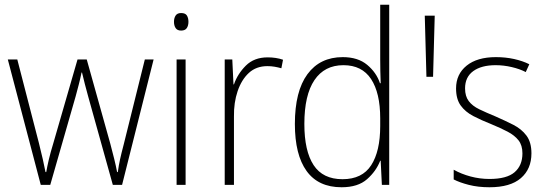

<svg xmlns="http://www.w3.org/2000/svg" viewBox="-20 -780 2304 810"><path d="M352 -373Q337 -427 326 -474H324Q319 -449 312.5 -424Q306 -399 299 -373L192 0H152L13 -529H53L144 -177Q154 -137 160.5 -108.5Q167 -80 172 -54H175Q179 -77 186 -107Q193 -137 205 -176L307 -529H346L445 -175Q454 -141 461.5 -111Q469 -81 474 -54H477Q481 -83 486.5 -108Q492 -133 502 -171L591 -529H628L495 0H456Z M744 -725Q762 -725 768.5 -714.5Q775 -704 775 -688Q775 -672 768 -661.5Q761 -651 744 -651Q728 -651 721 -661.5Q714 -672 714 -688Q714 -704 721 -714.5Q728 -725 744 -725ZM763 -529V0H725V-529Z M1109 -538Q1145 -538 1174 -528L1167 -492Q1153 -496 1138.5 -498.5Q1124 -501 1108 -501Q1061 -501 1030 -472.5Q999 -444 982.5 -395.5Q966 -347 967 -288V0H928V-529H960L965 -424H967Q982 -468 1017 -503Q1052 -538 1109 -538Z M1421 10Q1323 10 1273.5 -58.5Q1224 -127 1224 -257Q1224 -395 1277 -467Q1330 -539 1426 -539Q1490 -539 1529 -506.5Q1568 -474 1583 -429H1586Q1584 -481 1584 -530V-760H1622V0H1591L1586 -102H1584Q1567 -58 1528.5 -24Q1490 10 1421 10ZM1425 -24Q1508 -24 1546 -83Q1584 -142 1584 -248V-281Q1584 -388 1545.5 -446.5Q1507 -505 1429 -505Q1349 -505 1306.5 -442Q1264 -379 1264 -257Q1264 -143 1303 -83.5Q1342 -24 1425 -24Z M1779 -456 1772 -714H1814L1807 -456Z M2222 -133Q2222 -67 2177.5 -28.5Q2133 10 2045 10Q1997 10 1958 0Q1919 -10 1894 -23V-64Q1926 -46 1965 -35.5Q2004 -25 2045 -25Q2118 -25 2151 -53.5Q2184 -82 2184 -133Q2184 -167 2167.5 -188Q2151 -209 2121.5 -224.5Q2092 -240 2053 -256Q2010 -273 1976.5 -290.5Q1943 -308 1923.5 -335Q1904 -362 1904 -407Q1904 -467 1948.5 -503Q1993 -539 2072 -539Q2113 -539 2149 -531Q2185 -523 2213 -509L2198 -476Q2173 -489 2139 -497Q2105 -505 2071 -505Q2011 -505 1976.5 -480Q1942 -455 1942 -407Q1942 -374 1957.5 -353.5Q1973 -333 2002 -319Q2031 -305 2070 -289Q2111 -271 2145.5 -253.5Q2180 -236 2201 -208Q2222 -180 2222 -133Z"/></svg>

Font: Noto Sans Khmer SemiCondensed ExtraLight
Style: Regular
Weight: 200
Width: 4
Designer: Danh Hong and the Monotype Design Team
Foundry: Monotype Imaging Inc.
Version: Version 2.004; ttfautohint (v1.8.4.7-5d5b)